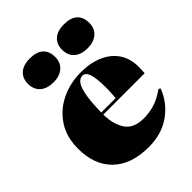

<svg xmlns="http://www.w3.org/2000/svg" viewBox="-224 -910 1047 1047"><g transform="rotate(-45 300.0 -386.5)"><path d="M307 14Q173 14 100 -56.5Q27 -127 27 -252Q27 -343 69 -406.5Q111 -470 180.5 -503.5Q250 -537 332 -537Q406 -537 461 -513Q516 -489 546.5 -444Q577 -399 577 -336Q577 -326 576.5 -314Q576 -302 575 -287H256Q257 -211 289 -163.5Q321 -116 398 -116Q439 -116 479 -127.5Q519 -139 568 -173L578 -167Q549 -88 478.5 -37Q408 14 307 14ZM256 -303H367Q369 -324 370 -343Q371 -362 371 -381Q371 -452 360 -485Q349 -518 325 -518Q308 -518 293 -501.5Q278 -485 268 -438.5Q258 -392 256 -303ZM452 -603Q403 -603 375 -627.5Q347 -652 347 -696Q347 -738 374 -762.5Q401 -787 452 -787Q504 -787 530 -763Q556 -739 556 -695Q556 -652 527.5 -627.5Q499 -603 452 -603ZM189 -603Q140 -603 112 -627.5Q84 -652 84 -696Q84 -738 111 -762.5Q138 -787 189 -787Q241 -787 267 -763Q293 -739 293 -695Q293 -652 264.5 -627.5Q236 -603 189 -603Z"/></g></svg>

Font: Display Black
Style: Regular
Weight: 900
Designer: Latin by Veronika Burian and Jose Scaglione. Greek by Irene Vlachou. Cyrillic by Vera Evstafieva.
Foundry: TypeTogether
Version: Version 3.002